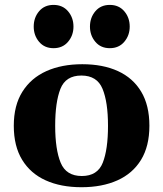

<svg xmlns="http://www.w3.org/2000/svg" viewBox="-20 -761 676 795"><path d="M37.1 -240.2Q37.1 -324.7 72.8 -381.3Q108.4 -438 172.1 -466.6Q235.8 -495.1 320.8 -495.1Q406.2 -495.1 468.5 -466.6Q530.8 -438 564.7 -381.3Q598.6 -324.7 598.6 -240.2Q598.6 -155.8 564 -99.1Q529.3 -42.5 466.1 -14.2Q402.8 14.2 317.4 14.2Q231.9 14.2 169.2 -14.2Q106.4 -42.5 71.8 -99.1Q37.1 -155.8 37.1 -240.2ZM208.5 -240.2Q208.5 -142.1 231.2 -87.2Q253.9 -32.2 318.8 -32.2Q383.8 -32.2 405.5 -87.2Q427.2 -142.1 427.2 -240.2Q427.2 -338.4 404.5 -393.3Q381.8 -448.2 316.9 -448.2Q252 -448.2 230.2 -393.1Q208.5 -337.9 208.5 -240.2ZM434.6 -561.5Q397 -561.5 374.8 -587.9Q352.5 -614.3 352.5 -650.9Q352.5 -688 374.8 -714.4Q397 -740.7 434.6 -740.7Q472.2 -740.7 494.6 -714.4Q517.1 -688 517.1 -650.9Q517.1 -614.3 494.6 -587.9Q472.2 -561.5 434.6 -561.5ZM201.7 -561.5Q164.1 -561.5 141.8 -587.9Q119.6 -614.3 119.6 -650.9Q119.6 -688 141.8 -714.4Q164.1 -740.7 201.7 -740.7Q239.3 -740.7 261.7 -714.4Q284.2 -688 284.2 -650.9Q284.2 -614.3 261.7 -587.9Q239.3 -561.5 201.7 -561.5Z"/></svg>

Font: Gelasio
Style: Bold
Weight: 700
Designer: Eben Sorkin
Foundry: Eben Sorkin
Version: Version 1.008